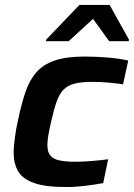

<svg xmlns="http://www.w3.org/2000/svg" viewBox="-20 -746 540 774"><path d="M246 8Q164 8 118 -8Q72 -24 53.5 -55Q35 -86 35 -132Q35 -150 39.5 -187.5Q44 -225 54 -268Q67 -329 83 -376Q99 -423 126.5 -454.5Q154 -486 200.5 -502Q247 -518 322 -518Q368 -518 415 -514Q462 -510 497 -502L476 -406Q452 -410 418 -413Q384 -416 353 -416Q309 -416 281 -409Q253 -402 236 -384.5Q219 -367 208 -335.5Q197 -304 186 -255Q179 -225 175 -201.5Q171 -178 171 -161Q171 -134 182.5 -119.5Q194 -105 219 -99.5Q244 -94 286 -94Q314 -94 350.5 -97Q387 -100 416 -104L396 -8Q365 -2 324.5 3Q284 8 246 8ZM165 -580 166 -586 300 -726H422L500 -586L499 -580H420L355 -670L257 -580Z"/></svg>

Font: Saira SemiExpanded SemiBold
Style: Italic
Weight: 600
Width: 6
Italic angle: -12°
Designer: Hector Gatti with collaboration of the Omnibus-Type team
Foundry: Omnibus-Type
Version: Version 1.101